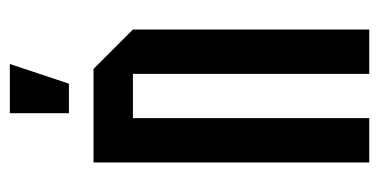

<svg xmlns="http://www.w3.org/2000/svg" viewBox="-210 -560 770 390"><g transform="rotate(-90 175.0 -365.0)"><path d="M40 0V-560H230L310 -480V0H220V-480H130V0ZM140 -610V-730H240L200 -610Z"/></g></svg>

Font: Tektur Condensed
Style: Regular
Weight: 400
Width: 3
Designer: Adam Jagosz
Foundry: Adam Jagosz
Version: Version 1.005;gftools[0.9.30]